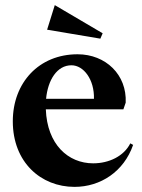

<svg xmlns="http://www.w3.org/2000/svg" viewBox="-20 -718 555 750"><path d="M271 12C373 12 464 -48 500 -152L489 -158C464 -108 406 -80 344 -80C246 -80 164 -154 159 -291H462L471 -317C476 -426 393 -506 283 -506C132 -506 30 -395 30 -244C30 -84 140 12 271 12ZM372 -567 381 -588 194 -698 164 -602ZM160 -332C167 -406 203 -463 259 -463C307 -463 349 -407 347 -332Z"/></svg>

Font: Sinistre
Style: Bold
Weight: 700
Designer: Jules Durand
Foundry: Collletttivo
Version: Version 69.420;Glyphs 3.2 (3217)